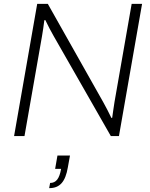

<svg xmlns="http://www.w3.org/2000/svg" viewBox="-20 -706 780 996"><path d="M53 0H107L198 -519C202 -543 207 -575 210 -601L215 -602C226 -578 249 -535 259 -518L555 0H597L717 -686H663L574 -177C568 -143 566 -119 562 -95L558 -94C547 -118 526 -157 515 -177L228 -686H173ZM235 270C290 270 319 238 332 162L343 101H278L266 170H297C288 221 271 243 240 243Z"/></svg>

Font: Archivo Thin
Style: Italic
Weight: 100
Italic angle: -10°
Designer: Hector Gatti
Foundry: Omnibus-Type
Version: Version 2.001